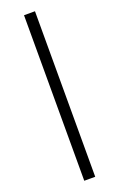

<svg xmlns="http://www.w3.org/2000/svg" viewBox="-209 -901 767 1235"><g transform="rotate(-20 174.5 -283.5)"><path d="M137 283H212V-850H137Z"/></g></svg>

Font: Source Han Serif KR Heavy
Style: Regular
Weight: 900
Designer: Ryoko NISHIZUKA 西塚涼子 (kana & ideographs); Frank Grießhammer (Latin, Greek & Cyrillic); Wenlong ZHANG 张文龙 (bopomofo); San
Foundry: Adobe
Version: Version 2.001;hotconv 1.1.0;makeotfexe 2.6.0